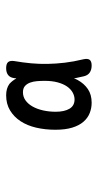

<svg xmlns="http://www.w3.org/2000/svg" viewBox="137 -908 325 640"><g transform="rotate(-90 300.0 -587.5)"><path d="M278 -445Q260 -445 243.5 -451.5Q227 -458 214.5 -472.5Q202 -487 195 -510Q188 -533 188 -566Q188 -600 195 -630Q202 -660 216.5 -682Q231 -704 252.5 -717Q274 -730 303 -730Q326 -730 341 -719Q352 -709 359 -696Q360 -699 360 -703Q362 -717 370.5 -723.5Q379 -730 393 -730Q408 -730 413.5 -723.5Q419 -717 417 -703Q412 -674 409.5 -647Q407 -620 407.5 -592Q408 -564 411.5 -534.5Q415 -505 423 -472Q426 -458 421 -451.5Q416 -445 402 -445Q388 -445 378.5 -451.5Q369 -458 366 -472Q362 -488 359 -504Q357 -497 354 -492Q342 -470 323.5 -457.5Q305 -445 278 -445ZM289 -502Q301 -502 312.5 -508.5Q324 -515 332.5 -527.5Q341 -540 346 -558.5Q351 -577 351 -601Q351 -614 350 -627Q349 -640 345 -650.5Q341 -661 333.5 -667.5Q326 -674 313 -674Q298 -674 286 -665.5Q274 -657 265.5 -642Q257 -627 252.5 -607Q248 -587 248 -565Q248 -536 258 -519Q268 -502 289 -502Z"/></g></svg>

Font: Maple Mono NL
Style: Regular
Weight: 400
Monospace: yes
Designer: subframe7536
Version: Version 7.000